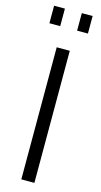

<svg xmlns="http://www.w3.org/2000/svg" viewBox="-139 -956 525 997"><g transform="rotate(15 124.0 -457.5)"><path d="M20 -820.8V-915H78.1V-820.8ZM168.9 -820.8V-915H227.1V-820.8ZM88.9 0V-710H159.2V0Z"/></g></svg>

Font: Rawline
Style: Regular
Weight: 400
Designer: Matt McInerney, Pablo Impallari, Rodrigo Fuenzalida
Foundry: Matt McInerney, Pablo Impallari, Rodrigo Fuenzalida
Version: Version 4.020;PS 004.020;hotconv 1.0.88;makeotf.lib2.5.64775